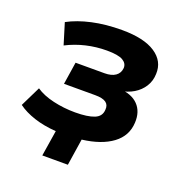

<svg xmlns="http://www.w3.org/2000/svg" viewBox="-117 -608 796 840"><g transform="rotate(20 280.5 -188.5)"><path d="M170 129 189 9Q132 5 86.5 -10Q41 -25 10 -48L56 -142Q88 -120 137.5 -108.5Q187 -97 240 -97Q298 -97 329 -109.5Q360 -122 361 -154Q363 -176 347.5 -187Q332 -198 297 -198H152L168 -302H303Q335 -302 353.5 -315Q372 -328 374 -352Q375 -374 353.5 -386.5Q332 -399 279 -399Q230 -399 183 -388Q136 -377 93 -355L63 -453Q109 -478 172 -492Q235 -506 311 -506Q413 -506 466 -471Q519 -436 516 -376Q515 -343 498.5 -317Q482 -291 454.5 -274.5Q427 -258 390 -252L386 -261Q445 -258 475 -227Q505 -196 502 -144Q499 -82 448 -44Q397 -6 308 5L289 129Z"/></g></svg>

Font: Nunito Sans 10pt ExtraBold
Style: Italic
Weight: 800
Italic angle: -9°
Designer: Vernon Adams
Foundry: Vernon Adams
Version: Version 3.101;gftools[0.9.27]